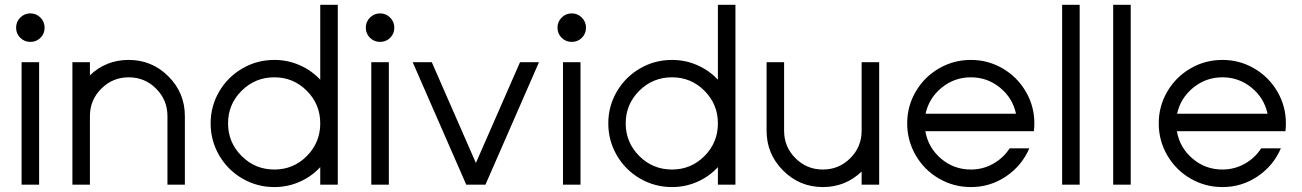

<svg xmlns="http://www.w3.org/2000/svg" viewBox="-20 -756 5330 786"><path d="M104.5 -701.2Q128.4 -701.2 145.5 -684.1Q162.6 -667 162.6 -642.6Q162.6 -618.2 145.8 -601.3Q128.9 -584.5 104.5 -584.5Q80.1 -584.5 63 -601.3Q45.9 -618.2 45.9 -642.6Q45.9 -667 63 -684.1Q80.1 -701.2 104.5 -701.2ZM68.4 0V-501.5H140.1V0Z M276.4 0V-501.5H348.1V-447.8Q414.1 -510.7 506.8 -510.7Q602.1 -510.7 669.4 -443.4Q736.8 -376 736.8 -280.8V0H665.5V-280.8Q665.5 -346.7 619.1 -393.1Q572.8 -439.5 506.8 -439.5Q441.4 -439.5 394.8 -393.1Q348.1 -346.7 348.1 -280.8V0Z M1291 0V-71.8Q1255.4 -33.2 1206.5 -11.7Q1157.7 9.8 1103 9.8Q1032.2 9.8 972.2 -25.1Q912.1 -60.1 877.2 -120.1Q842.3 -180.2 842.3 -251Q842.3 -321.3 877.2 -381.1Q912.1 -440.9 972.2 -475.8Q1032.2 -510.7 1103 -510.7Q1157.7 -510.7 1206.5 -489.3Q1255.4 -467.8 1291 -429.7V-736.3H1362.8V0ZM1291 -251Q1291 -329.1 1236.1 -384.3Q1181.2 -439.5 1103 -439.5Q1024.4 -439.5 969 -384.3Q913.6 -329.1 913.6 -251Q913.6 -172.9 969 -117.4Q1024.4 -62 1103 -62Q1181.2 -62 1236.1 -117.2Q1291 -172.4 1291 -251Z M1536.1 -701.2Q1560.1 -701.2 1577.1 -684.1Q1594.2 -667 1594.2 -642.6Q1594.2 -618.2 1577.4 -601.3Q1560.5 -584.5 1536.1 -584.5Q1511.7 -584.5 1494.6 -601.3Q1477.5 -618.2 1477.5 -642.6Q1477.5 -667 1494.6 -684.1Q1511.7 -701.2 1536.1 -701.2ZM1500 0V-501.5H1571.8V0Z M1888.7 0 1669.4 -501.5H1747.6L1928.2 -88.9L2108.9 -501.5H2186.5L1967.3 0Z M2320.8 -701.2Q2344.7 -701.2 2361.8 -684.1Q2378.9 -667 2378.9 -642.6Q2378.9 -618.2 2362.1 -601.3Q2345.2 -584.5 2320.8 -584.5Q2296.4 -584.5 2279.3 -601.3Q2262.2 -618.2 2262.2 -642.6Q2262.2 -667 2279.3 -684.1Q2296.4 -701.2 2320.8 -701.2ZM2284.7 0V-501.5H2356.4V0Z M2918.9 0V-71.8Q2883.3 -33.2 2834.5 -11.7Q2785.6 9.8 2731 9.8Q2660.2 9.8 2600.1 -25.1Q2540 -60.1 2505.1 -120.1Q2470.2 -180.2 2470.2 -251Q2470.2 -321.3 2505.1 -381.1Q2540 -440.9 2600.1 -475.8Q2660.2 -510.7 2731 -510.7Q2785.6 -510.7 2834.5 -489.3Q2883.3 -467.8 2918.9 -429.7V-736.3H2990.7V0ZM2918.9 -251Q2918.9 -329.1 2864 -384.3Q2809.1 -439.5 2731 -439.5Q2652.3 -439.5 2596.9 -384.3Q2541.5 -329.1 2541.5 -251Q2541.5 -172.9 2596.9 -117.4Q2652.3 -62 2731 -62Q2809.1 -62 2864 -117.2Q2918.9 -172.4 2918.9 -251Z M3118.2 -220.7V-501.5H3189.9V-220.7Q3189.9 -154.8 3236.3 -108.4Q3282.7 -62 3348.6 -62Q3414.6 -62 3460.9 -108.4Q3507.3 -154.8 3507.3 -220.7V-501.5H3579.1V0H3507.3V-53.7Q3440.9 9.8 3348.6 9.8Q3253.4 9.8 3185.8 -57.9Q3118.2 -125.5 3118.2 -220.7Z M4193.8 -148.9Q4163.6 -78.1 4098.9 -34.2Q4034.2 9.8 3954.6 9.8Q3883.8 9.8 3823.7 -25.1Q3763.7 -60.1 3728.8 -120.1Q3693.8 -180.2 3693.8 -251Q3693.8 -321.3 3728.8 -381.1Q3763.7 -440.9 3823.7 -475.8Q3883.8 -510.7 3954.6 -510.7Q4024.9 -510.7 4084.7 -475.8Q4144.5 -440.9 4179.4 -381.1Q4214.4 -321.3 4214.4 -251Q4214.4 -232.4 4212.4 -218.8H4142.6H3768.1Q3779.8 -151.4 3832.3 -106.7Q3884.8 -62 3954.6 -62Q4003.4 -62 4045.4 -85.4Q4087.4 -108.9 4113.3 -148.9ZM3769 -290.5H4139.2Q4125.5 -355 4073.7 -397.2Q4022 -439.5 3954.6 -439.5Q3887.2 -439.5 3835.2 -397.2Q3783.2 -355 3769 -290.5Z M4328.1 0V-736.3H4399.9V0Z M4537.1 0V-736.3H4608.9V0Z M5223.6 -148.9Q5193.4 -78.1 5128.7 -34.2Q5064 9.8 4984.4 9.8Q4913.6 9.8 4853.5 -25.1Q4793.5 -60.1 4758.5 -120.1Q4723.6 -180.2 4723.6 -251Q4723.6 -321.3 4758.5 -381.1Q4793.5 -440.9 4853.5 -475.8Q4913.6 -510.7 4984.4 -510.7Q5054.7 -510.7 5114.5 -475.8Q5174.3 -440.9 5209.2 -381.1Q5244.1 -321.3 5244.1 -251Q5244.1 -232.4 5242.2 -218.8H5172.4H4797.9Q4809.6 -151.4 4862.1 -106.7Q4914.6 -62 4984.4 -62Q5033.2 -62 5075.2 -85.4Q5117.2 -108.9 5143.1 -148.9ZM4798.8 -290.5H5168.9Q5155.3 -355 5103.5 -397.2Q5051.8 -439.5 4984.4 -439.5Q4917 -439.5 4865 -397.2Q4813 -355 4798.8 -290.5Z"/></svg>

Font: Basically A Sans Serif
Style: Regular
Weight: 400
Designer: Hyung-Suk Kim
Foundry: Mental Design
Version: 1.000